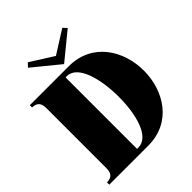

<svg xmlns="http://www.w3.org/2000/svg" viewBox="-241 -1047 1196 1196"><g transform="rotate(-45 357.0 -449.0)"><path d="M368 -700H25V-680C50 -679 85 -674 85 -616V-84C85 -26 50 -21 25 -20V0H368C576 0 680 -175 680 -350C680 -525 576 -700 368 -700ZM316 -35H305V-665H316C411 -665 454 -504 454 -345C454 -189 413 -35 316 -35ZM182 -873 357 -730 532 -873 509 -898 357 -802 205 -898Z"/></g></svg>

Font: Sprat Condensed Black
Style: Regular
Weight: 900
Designer: Ethan Nakache
Foundry: Collletttivo
Version: Version 2.000;Glyphs 3.2 (3217)